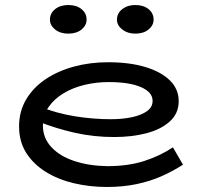

<svg xmlns="http://www.w3.org/2000/svg" viewBox="-20 -731 806 765"><path d="M406 14Q337 14 274 -1Q211 -16 162 -46.5Q113 -77 84.5 -122Q56 -167 56 -227Q56 -287 84 -334.5Q112 -382 161 -415Q210 -448 274 -465.5Q338 -483 410 -483Q496 -483 559 -464Q622 -445 657 -410.5Q692 -376 692 -328Q692 -279 656.5 -247Q621 -215 563 -200Q505 -185 435 -185Q353 -185 278 -202Q203 -219 132 -247V-308Q207 -279 279.5 -267.5Q352 -256 421 -256Q468 -256 505.5 -264Q543 -272 565.5 -288Q588 -304 588 -329Q588 -364 541.5 -384Q495 -404 413 -404Q364 -404 317.5 -393Q271 -382 233.5 -359.5Q196 -337 173.5 -304.5Q151 -272 151 -230Q151 -181 185 -144.5Q219 -108 277.5 -89Q336 -70 408 -69Q491 -69 554.5 -89.5Q618 -110 669 -144L709 -75Q671 -50 625 -29.5Q579 -9 524.5 2.5Q470 14 406 14ZM519 -597Q488 -597 467 -613.5Q446 -630 446 -653Q446 -678 467 -694.5Q488 -711 519 -711Q552 -711 572 -694.5Q592 -678 592 -653Q592 -630 572 -613.5Q552 -597 519 -597ZM252 -597Q220 -597 199.5 -613.5Q179 -630 179 -653Q179 -678 199.5 -694.5Q220 -711 252 -711Q285 -711 305 -694.5Q325 -678 325 -653Q325 -630 305 -613.5Q285 -597 252 -597Z"/></svg>

Font: BioRhyme SemiExpanded
Style: Regular
Weight: 400
Width: 6
Designer: Aoife Mooney
Foundry: Aoife Mooney Type
Version: Version 1.600;gftools[0.9.33]